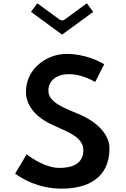

<svg xmlns="http://www.w3.org/2000/svg" viewBox="-20 -1137 751 1147"><path d="M203.2 -1117.2 165.1 -1066.2 351 -930 536.9 -1066.2 498.8 -1117.2 365.8 -1019.8C357.8 -1014 345.2 -1013.3 336.2 -1019.8ZM379 -815C256.8 -815 135 -725.3 135 -588C135 -514.3 184.5 -444.7 278.1 -398.4C366.9 -354 478 -324.9 478 -240C478 -136.8 370.8 -134 334 -134C256 -134 177.1 -187.2 139 -214.9L70.5 -99.8C107.3 -72.3 206.1 -10 348 -10C503 -10 634 -72.5 634 -251C634 -342.2 545.6 -415.1 456.2 -453C369.5 -489.9 269 -523.2 269 -595C269 -657.3 320.6 -694 392 -694C457.3 -694 516.8 -665.4 548.9 -647.4L602.5 -753.2C568.5 -773.3 484.4 -815 379 -815Z"/></svg>

Font: Hussar Ekologiczny
Style: Regular
Weight: 400
Foundry: Cannot Into Space Fonts
Version: Version 0.97